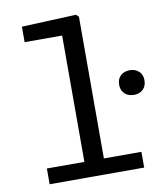

<svg xmlns="http://www.w3.org/2000/svg" viewBox="-86 -847 792 918"><g transform="rotate(-10 310.0 -388.0)"><path d="M490.3 -410.8Q490.3 -438.5 507.4 -454.5Q524.6 -470.5 551.8 -470.5Q579.1 -470.5 596.2 -454.5Q613.3 -438.5 613.3 -410.8Q613.3 -383 596.2 -366.8Q579.1 -350.7 551.8 -350.7Q524.6 -350.7 507.4 -366.8Q490.3 -383 490.3 -410.8ZM80.5 -76.5H539.5V0H80.5ZM262.7 0 262.8 -719.7 285.3 -689.8H80.7V-765L345.2 -776.2L357.5 -764.3L357.3 0Z"/></g></svg>

Font: Monaspace Neon Var
Style: Regular
Weight: 400
Designer: Riley Cran and the Lettermatic Team
Version: Version 1.000 (Monaspace Neon Var)